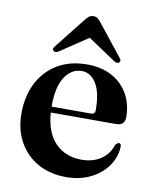

<svg xmlns="http://www.w3.org/2000/svg" viewBox="-79 -734 648 805"><g transform="rotate(10 245.0 -331.0)"><path d="M462.5 -279Q462.5 -244 425 -244H147.5Q154 -158 197.2 -114.8Q240.5 -71.5 308.5 -71.5Q356 -71.5 390.2 -94.2Q424.5 -117 436.5 -156.5Q445.5 -167.5 451.5 -167.5Q461.5 -167.5 461 -152Q458.5 -106.5 431.8 -69.5Q405 -32.5 359.8 -10.5Q314.5 11.5 257 11.5Q189 11.5 137.2 -17.2Q85.5 -46 56.2 -98Q27 -150 27 -219.5Q27 -293 55.8 -349.2Q84.5 -405.5 137.5 -437.2Q190.5 -469 263 -469Q325 -469 369.8 -444.5Q414.5 -420 438.5 -377Q462.5 -334 462.5 -279ZM246.5 -438Q202 -438 174.2 -395.5Q146.5 -353 146.5 -271V-269H314Q331.5 -269 331.5 -286Q331.5 -362 307.5 -400Q283.5 -438 246.5 -438ZM393.5 -500.5Q385 -493.5 371.5 -502.5L254 -581L136.5 -502.5Q123.5 -493.5 114 -500.5Q105.5 -507.5 116 -519.5L222.5 -654.5Q230 -663.5 237 -668.2Q244 -673 254 -673Q264 -673 270.8 -668.2Q277.5 -663.5 285 -654.5L392 -519.5Q402 -507.5 393.5 -500.5Z"/></g></svg>

Font: Fraunces 72pt SemiBold
Style: Regular
Weight: 600
Version: Version 1.000;[b76b70a41]